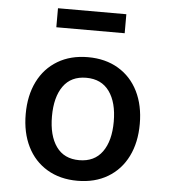

<svg xmlns="http://www.w3.org/2000/svg" viewBox="-53 -785 746 845"><g transform="rotate(5 320.0 -362.5)"><path d="M68 -261Q68 -343 98.5 -404.5Q129 -466 186 -500Q243 -534 320 -534Q397 -534 454 -500Q511 -466 541.5 -404.5Q572 -343 572 -261Q572 -179 541.5 -117.5Q511 -56 454 -22Q397 12 320 12Q243 12 186 -22Q129 -56 98.5 -117.5Q68 -179 68 -261ZM457 -261Q457 -346 422 -394.5Q387 -443 320 -443Q253 -443 218.5 -394.5Q184 -346 184 -261Q184 -176 218.5 -127.5Q253 -79 320 -79Q387 -79 422 -127.5Q457 -176 457 -261ZM471 -737V-653H169V-737Z"/></g></svg>

Font: Amiko SemiBold
Style: Regular
Weight: 600
Designer: Pablo Impallari, Rodrigo Fuenzalida, Andres Torresi
Foundry: Impallari Type
Version: Version 1.001; ttfautohint (v1.3)